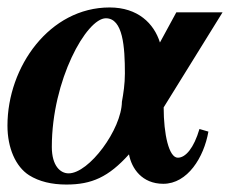

<svg xmlns="http://www.w3.org/2000/svg" viewBox="-23 -482 619 515"><path d="M574 -449H450L406 -368C390 -419 347 -462 271 -462C110 -462 -3 -303 -3 -145C-3 -85 19 -35 55 -12C82 5 116 13 155 13C223 13 268 -7 323 -68C330 -30 358 11 415 11C480 11 524 -60 536 -129L512 -136C497 -85 475 -59 454 -59C430 -59 416 -122 416 -194ZM312 -285C312 -257 308 -231 304 -209C303 -135 216 -17 161 -17C139 -17 116 -37 116 -88C116 -267 209 -433 261 -433C307 -433 312 -356 312 -285Z"/></svg>

Font: XITS
Style: Bold Italic
Weight: 700
Italic angle: -16.33°
Designer: MicroPress Inc., with final additions and corrections provided by Coen Hoffman, Elsevier (retired)
Version: Version 1.105